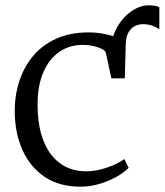

<svg xmlns="http://www.w3.org/2000/svg" viewBox="-20 -692 620 723"><path d="M450 -397 407.5 -414.5 400 -485Q395.5 -539.5 417 -581.8Q438.5 -624 472.5 -648Q506.5 -672 539 -672Q569.5 -672 580 -664V-582Q567.5 -590.5 553 -595.5Q538.5 -600.5 521 -601Q505.5 -601.5 490.2 -595Q475 -588.5 464.8 -572Q454.5 -555.5 453.5 -525ZM283.5 11Q202.5 11 147.5 -26.5Q92.5 -64 64.2 -128Q36 -192 35.5 -271Q35 -330.5 52 -384.2Q69 -438 103.5 -479.8Q138 -521.5 190.5 -545.8Q243 -570 313.5 -570Q342.5 -570 369.8 -564.8Q397 -559.5 418.8 -552.5Q440.5 -545.5 453.5 -540L449.5 -397H399.5L378.5 -493Q377 -501 363.8 -507.8Q350.5 -514.5 331.5 -518.8Q312.5 -523 292.5 -523Q241 -523 202.8 -496.2Q164.5 -469.5 143.2 -420Q122 -370.5 121.5 -302Q121 -237 134.8 -188.8Q148.5 -140.5 173 -109.2Q197.5 -78 230.5 -62.5Q263.5 -47 301.5 -47Q332 -47 360 -54.2Q388 -61.5 410.8 -72Q433.5 -82.5 448.5 -93L464.5 -60Q446 -41.5 416.8 -25.2Q387.5 -9 352.8 1Q318 11 283.5 11Z"/></svg>

Font: Merriweather Light
Style: Regular
Weight: 300
Version: Version 2.100